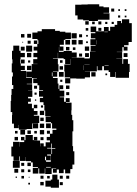

<svg xmlns="http://www.w3.org/2000/svg" viewBox="-20 -858 639 896"><path d="M437 -760H395V-763H368V-767H342V-786H331V-836H360V-837H389V-838H443V-828H463V-824H489V-798H463V-796H491V-766H461V-794V-766H437ZM513 -804H499V-818H513ZM570 -807H562V-815H570ZM540 -807H532V-815H540ZM541 -776H531V-786H541ZM570 -777H562V-785H570ZM72 -75H40V-107H72V-128H69V-108H43V-128H33V-174H41V-196H71V-174H72V-195H93V-203H78V-219H94V-204H99V-228H133V-204H138V-219H154V-203H139V-202H167V-175H168V-189H184V-175H193V-194H213V-203H198V-219H213V-234H199V-248H213V-234H225V-252H243V-258H223V-283H218V-288H193V-314H216V-316H191V-342H187V-368H183V-381H166V-401H181V-407H162V-435H181V-438H163V-460H155V-470H135V-492H152V-494H130V-467H105V-465H130V-437H111V-436H131V-406H111V-399H124V-383H111V-374H129V-353H138V-340H155V-322H138V-318H163V-284H135V-283H158V-259H134V-282H131V-256H104V-253H68V-275H67V-260H45V-281H36V-321H37V-335H30V-387H32V-415H34V-443H42V-461H36V-501H40V-520H35V-562H38V-581H36V-621H42V-645H70V-621H76V-581H74V-562H77V-551H96V-531H77V-527H102V-495H129V-523V-498H103V-524H128V-559H155V-560H135V-582H154V-591H136V-611H154V-622H137V-640H154V-653H138V-669H154V-653H159V-670H155V-676H131V-706H155V-712H175V-722H237V-714H259V-710H285V-706H311V-676H285V-672H307V-650H285V-672H278V-649H259V-641H276V-621H256V-638H255V-616H277V-620H315V-613H338V-589H374V-585H398V-589H400V-617H426V-618H403V-644H426V-647H402V-675H425V-679H404V-703H425V-708H403V-734H429V-712H465V-732H487V-714H494V-733H515V-742H537H527V-760H545V-750H549V-768H583V-750H595V-692V-662H580V-647H559V-640H575V-622H557V-638H551V-616H525V-615H550V-587H523V-586H551V-560H585V-522H582V-495H552H520V-522H518V-499H494V-522H487V-554H468V-552H487V-530H465V-549H457V-530H435V-549H432V-525H400V-526H376V-525H400V-497H376V-491H336V-492H308V-469H284V-493H307V-497H282V-525H307H280V-557H309V-558V-582H308V-559H284V-582H277V-586H251V-612H250V-587H227V-585H250V-558H253V-524H227V-522H247V-500H227V-494H249V-468H227H253V-443H257V-460H275V-442H258V-435H280V-407H259V-404H279V-383H287V-400H305V-382H288V-379H314V-343H313V-322H317V-297H322V-245H318V-219V-189V-176H321V-152H327V-90H318V-69H308V-49H284V-67H277V-50H255V-67H245V-52H227V-70H242V-72H221V-46H191V-72H189V-48H163V-72H159V-48H133V-74H157V-78H133V-100H125V-106H101V-125H100V-107H72ZM394 -743H378V-759H394ZM453 -744H439V-758H453ZM422 -745H410V-757H422ZM481 -746H471V-756H481ZM511 -746H501V-756H511ZM453 -714H439V-728H453ZM392 -715H380V-727H392ZM467 -708H483V-710H467ZM338 -679H314V-703H338ZM125 -682H107V-700H125ZM94 -683H78V-699H94ZM363 -684H349V-698H363ZM390 -687H382V-695H390ZM337 -650H315V-672H337ZM366 -651H346V-671H366ZM431 -651V-670H430V-651ZM123 -654H109V-668H123ZM390 -657H382V-665H390ZM88 -659H84V-663H88ZM130 -617H102V-645H130ZM396 -621H376V-641H396ZM95 -622H77V-640H95ZM304 -623H288V-639H304ZM332 -625H320V-637H332ZM126 -591H106V-611H126ZM96 -591H76V-611H96ZM395 -592H377V-610H395ZM575 -592H557V-610H575ZM363 -594H349V-608H363ZM315 -588H338V-589H315ZM577 -560H555V-582H577ZM95 -562H77V-580H95ZM272 -565H260V-577H272ZM121 -566H111V-576H121ZM374 -556H398V-557H374ZM371 -531V-553H370V-531ZM126 -531H106V-551H126ZM274 -533H258V-549H274ZM277 -500H255V-522H277ZM426 -501H406V-521H426ZM225 -502V-520H222V-502ZM480 -507H472V-515H480ZM102 -470V-495V-470ZM271 -476H261V-486H271ZM304 -443H288V-459H304ZM153 -444H139V-458H153ZM303 -414H289V-428H303ZM151 -416H141V-426H151ZM149 -388H143V-394H149ZM154 -353H138V-369H154ZM181 -356H171V-366H181ZM186 -321H166V-341H186ZM184 -293H168V-309H184ZM217 -260H195V-282H217ZM186 -261H166V-281H186ZM97 -230H75V-252H97ZM186 -231H166V-251H186ZM124 -233H108V-249H124ZM62 -235H50V-247H62ZM152 -235H140V-247H152ZM64 -203H48V-219H64ZM183 -204H169V-218H183ZM219 -168H200V-165H220V-139H223V-164H238V-167H222V-188H219ZM217 -132V-110H218V-137H200V-132ZM195 -110V-127H190V-110ZM195 -103H217V-110H195ZM124 -83H108V-99H124ZM93 -84H79V-98H93ZM195 -76H217V-79H195ZM65 -52H47V-70H65ZM93 -54H79V-68H93ZM122 -55H110V-67H122ZM255 18H217V13H192V-15H217V-20H224V-43H248V-20H255ZM183 -24H169V-38H183ZM273 -24H259V-38H273ZM303 -24H289V-38H303ZM92 -25H80V-37H92ZM212 -25H200V-37H212ZM59 -28H53V-34H59ZM118 -29H114V-33H118ZM184 7H168V-9H184ZM273 6H259V-8H273ZM120 3H112V-5H120Z"/></svg>

Font: Rubik Storm
Style: Regular
Weight: 400
Designer: Hubert and Fischer, NaN
Foundry: Hubert and Fischer, NaN
Version: Version 2.201